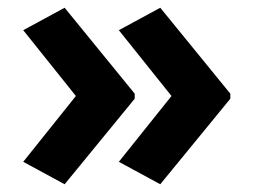

<svg xmlns="http://www.w3.org/2000/svg" viewBox="-20 -522 655 496"><path d="M575 -267 394 -46 287 -104 423 -274 287 -444 394 -502 575 -280ZM328 -267 147 -46 40 -104 176 -274 40 -444 147 -502 328 -280Z"/></svg>

Font: Noto Sans Gurmukhi
Style: Regular
Weight: 400
Designer: Jelle Bosma - Monotype Design Team
Foundry: Monotype Imaging Inc.
Version: Version 2.003